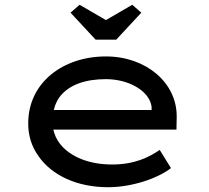

<svg xmlns="http://www.w3.org/2000/svg" viewBox="-20 -773 874 803"><path d="M466 -607 571 -720 533 -753 423 -689 313 -753 275 -720 380 -607ZM432 10C532 10 640 -27 695 -70L648 -146C603 -115 542 -85 449 -85C352 -85 275 -117 232 -170C217 -189 208 -209 203 -231H718L719 -282C719 -284 719 -285 719 -287C719 -428 590 -537 423 -537C244 -537 98 -428 98 -257C98 -206 112 -160 141 -120C197 -39 303 10 432 10ZM205 -313C210 -334 218 -352 229 -367C268 -419 338 -442 423 -442C516 -442 604 -395 614 -327V-313Z"/></svg>

Font: Lexend Peta
Style: Regular
Weight: 400
Designer: Bonnie Shaver-Troup, Thomas Jockin
Foundry: Lexend
Version: Version 1.007